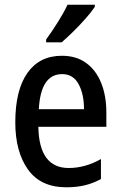

<svg xmlns="http://www.w3.org/2000/svg" viewBox="-20 -786 513 816"><path d="M243 -549Q304 -549 346 -518.5Q388 -488 410 -433.5Q432 -379 432 -308V-247H143Q146 -72 272 -72Q342 -72 409 -110V-25Q376 -7 340.5 1.5Q305 10 262 10Q153 10 99 -65.5Q45 -141 45 -266Q45 -403 96.5 -476Q148 -549 243 -549ZM244 -471Q153 -471 145 -322H337Q337 -386 314 -428.5Q291 -471 244 -471ZM383 -757Q370 -737 345 -708.5Q320 -680 292 -652.5Q264 -625 242 -606H176V-618Q202 -654 226.5 -693Q251 -732 267 -766H383Z"/></svg>

Font: Noto Sans Lao UI Cond Med
Style: Regular
Weight: 500
Width: 3
Designer: Monotype Design Team
Foundry: Monotype Imaging Inc.
Version: Version 2.000; ttfautohint (v1.8.4.7-5d5b)